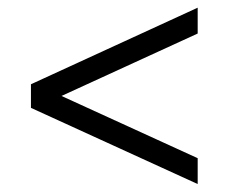

<svg xmlns="http://www.w3.org/2000/svg" viewBox="-20 -557 598 497"><path d="M491.7 -80.6 60.1 -277.8V-338.9L491.7 -537.1V-470.2L139.2 -308.6L491.7 -147.5Z"/></svg>

Font: Elstob 8pt
Style: Bold Italic
Weight: 700
Italic angle: -20°
Designer: Peter S. Baker
Version: Version 1.015